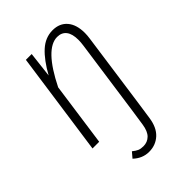

<svg xmlns="http://www.w3.org/2000/svg" viewBox="-218 -621 913 913"><g transform="rotate(-45 238.5 -165.0)"><path d="M413 -414Q413 -397 410 -377L357 0L344 89Q336 145 305 173.5Q274 202 229 202Q185 202 150 169L173 142Q188 154 199.5 159Q211 164 229 164Q256 164 274.5 146Q293 128 299 88L312 0L365 -375Q368 -396 368 -412Q368 -453 352 -473.5Q336 -494 306 -494Q226 -494 140 -321L95 0H50L124 -522H163L148 -393Q185 -460 224.5 -496Q264 -532 313 -532Q360 -532 386.5 -501Q413 -470 413 -414Z"/></g></svg>

Font: Fira Sans Extra Condensed ExtraLight
Style: Italic
Weight: 275
Width: 3
Italic angle: -8°
Designer: Carrois Corporate & Edenspiekermann AG
Foundry: Carrois Corporate GbR & Edenspiekermann AG
Version: Version 4.203